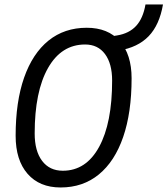

<svg xmlns="http://www.w3.org/2000/svg" viewBox="-20 -827 748 857"><path d="M250.5 9.8Q156.2 9.8 103 -51.3Q49.8 -112.3 49.8 -221.2Q49.8 -372.6 87.6 -480.5Q125.5 -588.4 196.5 -645.8Q267.6 -703.1 367.2 -703.1Q461.9 -703.1 514.6 -643.6Q567.4 -584 567.4 -477.5Q567.4 -324.7 529.8 -215.6Q492.2 -106.4 421.1 -48.3Q350.1 9.8 250.5 9.8ZM260.3 -64.9Q364.3 -64.9 422.4 -171.4Q480.5 -277.8 480.5 -467.3Q480.5 -543 448.7 -585.7Q417 -628.4 359.9 -628.4Q253.9 -628.4 194.3 -523.4Q134.8 -418.5 134.8 -231.4Q134.8 -152.8 168 -108.9Q201.2 -64.9 260.3 -64.9ZM481 -596.7 473.1 -664.1 502.9 -668.9Q556.6 -677.7 587.6 -711.4Q618.7 -745.1 629.4 -807.1H707.5Q691.9 -715.8 643.6 -665.5Q595.2 -615.2 510.7 -601.6Z"/></svg>

Font: CaskaydiaCove NFP SemiLight
Style: Italic
Weight: 350
Italic angle: -10°
Designer: Aaron Bell
Foundry: Saja Typeworks
Version: Version 2111.001; VTT 6.35;Nerd Fonts 3.1.1